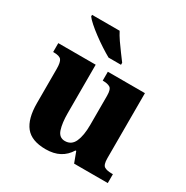

<svg xmlns="http://www.w3.org/2000/svg" viewBox="-176 -911 1032 1067"><g transform="rotate(30 340.0 -378.0)"><path d="M260 10Q170 10 130.5 -39Q91 -88 91 -188V-407Q91 -450 79.5 -464.5Q68 -479 31 -479H27V-536H267V-226Q267 -162 280 -122.5Q293 -83 330 -83Q372 -83 390 -123Q408 -163 408 -231V-418Q408 -460 392 -469.5Q376 -479 349 -479H345V-536H583V-119Q583 -76 599.5 -66.5Q616 -57 644 -57H654V0H438L413 -67H408Q385 -29 348.5 -9.5Q312 10 260 10ZM309 -606Q284 -620 254 -639.5Q224 -659 194.5 -681Q165 -703 142.5 -723Q120 -743 111 -756V-766H288Q299 -744 317.5 -717Q336 -690 355.5 -664Q375 -638 389 -619V-606Z"/></g></svg>

Font: Noto Serif Georgian ExtraBold
Style: Regular
Weight: 800
Designer: Monotype Design Team, Akaki Razmadze
Foundry: Google LLC
Version: Version 2.003; ttfautohint (v1.8.4.7-5d5b)